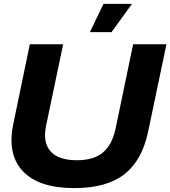

<svg xmlns="http://www.w3.org/2000/svg" viewBox="-20 -956 874 985"><path d="M441 -791 511 -936H657L552 -791ZM361 9Q180 9 98 -77Q16 -163 48 -319L133 -729H304L216 -309Q199 -225 239.5 -179.5Q280 -134 374 -134Q462 -134 508.5 -174Q555 -214 572 -292L663 -729H834L740 -281Q709 -133 618 -62Q527 9 361 9Z"/></svg>

Font: Mona Sans Expanded
Style: Bold Italic
Weight: 700
Width: 7
Italic angle: -11.7°
Designer: Deni Anggara
Foundry: GitHub
Version: Version 1.001;gftools[0.9.33]